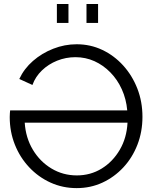

<svg xmlns="http://www.w3.org/2000/svg" viewBox="-20 -937 777 963"><path d="M364.6 6.5Q294.3 6.5 233.4 -21.2Q172.6 -48.8 126.4 -98Q80.2 -147.1 54.5 -211.7Q28.8 -276.3 28.8 -349.9Q28.8 -359.9 29.5 -369.1Q30.2 -378.3 30.9 -383.2H618.2Q613.2 -440.1 591.1 -488.9Q569 -537.8 533.5 -573.9Q498.1 -610.1 453.6 -630.2Q409.1 -650.2 358.4 -650.2Q310.4 -650.2 266.6 -632.7Q222.8 -615.1 190.1 -583.6Q157.5 -552.1 142.7 -510.8L76.8 -540.9Q100.8 -592.5 145.4 -631.4Q190.1 -670.3 247 -692.6Q303.9 -715 364.6 -715Q433.4 -715 493 -686.7Q552.6 -658.4 597.9 -608.5Q643.2 -558.5 668.9 -492.7Q694.5 -426.9 694.5 -350.9Q694.5 -276.2 669.2 -211Q643.8 -145.8 598.5 -97.2Q553.1 -48.5 493.6 -21Q434 6.5 364.6 6.5ZM365.4 -57.2Q434.3 -57.2 490.2 -91.7Q546 -126.2 580.8 -185.8Q615.6 -245.3 619.6 -321.7H104Q108.9 -246.1 144.7 -186.2Q180.6 -126.3 238.2 -91.8Q295.8 -57.2 365.4 -57.2ZM265.3 -822.1V-916.8H323.4V-822.1ZM413.8 -822.1V-916.8H471.9V-822.1Z"/></svg>

Font: Raleway Thin
Style: Regular
Weight: 100
Designer: Matt McInerney, Pablo Impallari, Rodrigo Fuenzalida
Foundry: Matt McInerney, Pablo Impallari, Rodrigo Fuenzalida
Version: Version 4.026